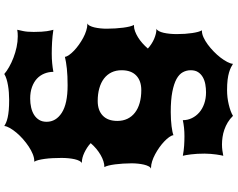

<svg xmlns="http://www.w3.org/2000/svg" viewBox="-123 -728 1075 869"><g transform="rotate(90 414.5 -293.5)"><path d="M114.7 2.4Q144 6.8 170.7 8.3Q197.3 9.8 222.7 9.8Q246.1 9.8 266.4 7.8Q286.6 5.9 305.2 2.4Q305.2 23.9 313 43.2Q320.8 62.5 335.9 76.7Q351.1 90.8 373.8 99.1Q396.5 107.4 426.3 107.4Q447.3 107.4 466.6 103Q485.8 98.6 500 89.6Q514.2 80.6 522.7 66.7Q531.2 52.7 531.2 33.2Q531.2 -9.3 490.5 -35.6Q449.7 -62 366.2 -62Q322.3 -62 290.8 -58.6Q259.3 -55.2 237.3 -49.8Q236.3 -58.1 228.8 -68.8Q221.2 -79.6 209.2 -91.1Q197.3 -102.5 182.1 -113.3Q167 -124 151.1 -132.6Q135.3 -141.1 119.1 -146.2Q103 -151.4 89.8 -151.4H85.4Q91.8 -153.3 96.4 -162.1Q101.1 -170.9 104 -183.3Q106.9 -195.8 108.4 -210.4Q109.9 -225.1 109.9 -238.8Q109.9 -258.8 108.6 -278.1Q107.4 -297.4 105.2 -314Q103 -330.6 99.9 -343Q96.7 -355.5 92.8 -362.3H96.7Q108.4 -362.3 121.6 -367.2Q134.8 -372.1 148.4 -380.4Q162.1 -388.7 175.3 -400.4Q188.5 -412.1 199.7 -425.3Q189.9 -434.1 178.7 -441.4Q167.5 -448.7 156 -453.6Q144.5 -458.5 133.5 -461.2Q122.6 -463.9 113.3 -463.9H109.9Q116.2 -466.3 120.8 -475.1Q125.5 -483.9 128.4 -496.6Q131.3 -509.3 132.8 -524.7Q134.3 -540 134.3 -556.2Q134.3 -575.2 133.1 -593Q131.8 -610.8 129.6 -625.7Q127.4 -640.6 124.3 -652.1Q121.1 -663.6 117.2 -669.9H120.1Q133.3 -669.9 149.4 -677.2Q165.5 -684.6 181.6 -696.5Q197.8 -708.5 213.1 -723.4Q228.5 -738.3 240.5 -753.9Q252.4 -769.5 260.3 -784.4Q268.1 -799.3 269 -810.5Q275.4 -806.2 284.7 -801.5Q293.9 -796.9 307.9 -792.7Q321.8 -788.6 341.3 -786.1Q360.8 -783.7 388.2 -783.7Q404.3 -783.7 420.9 -785.6Q437.5 -787.6 452.9 -791.3Q468.3 -794.9 481.7 -799.8Q495.1 -804.7 504.4 -810.5Q518.1 -796.4 533.9 -786.9Q549.8 -777.3 566.7 -771.5Q583.5 -765.6 600.6 -763.2Q617.7 -760.7 633.8 -760.7Q647.9 -760.7 660.9 -762.5Q673.8 -764.2 685.1 -766.6Q684.1 -762.7 682.4 -754.4Q680.7 -746.1 679.2 -734.6Q677.7 -723.1 676.5 -709.5Q675.3 -695.8 675.3 -682.1Q675.3 -647 678.7 -620.4Q682.1 -593.8 685.1 -583.5Q661.6 -587.9 639.6 -589.4Q617.7 -590.8 596.7 -590.8Q576.2 -590.8 558.1 -588.9Q540 -586.9 523.9 -583.5Q523.9 -605.5 514.6 -624.5Q505.4 -643.6 488.8 -658Q472.2 -672.4 449 -680.4Q425.8 -688.5 397.9 -688.5Q379.4 -688.5 361.6 -685.3Q343.8 -682.1 329.6 -674.1Q315.4 -666 306.6 -652.8Q297.9 -639.6 297.9 -619.1Q297.9 -600.1 306.9 -583.5Q315.9 -566.9 337.6 -554.9Q359.4 -543 395.8 -535.9Q432.1 -528.8 487.3 -528.8Q504.9 -528.8 521.2 -529.8Q537.6 -530.8 551.3 -532.5Q564.9 -534.2 575.4 -536.4Q585.9 -538.6 591.8 -541Q592.8 -532.7 600.3 -522Q607.9 -511.2 619.9 -499.8Q631.8 -488.3 647 -477.5Q662.1 -466.8 678 -458.3Q693.8 -449.7 710 -444.6Q726.1 -439.5 739.3 -439.5H743.7Q737.3 -437.5 732.7 -428.7Q728 -419.9 725.1 -407.5Q722.2 -395 720.7 -380.4Q719.2 -365.7 719.2 -352.1Q719.2 -332 720.5 -312.7Q721.7 -293.5 723.9 -276.9Q726.1 -260.3 729.2 -247.6Q732.4 -234.9 736.3 -228.5Q723.6 -228.5 709.7 -224.1Q695.8 -219.7 681.4 -211.4Q667 -203.1 653.3 -191.7Q639.6 -180.2 627.9 -166.5Q637.2 -157.7 648.4 -150.4Q659.7 -143.1 671.1 -137.7Q682.6 -132.3 693.6 -129.4Q704.6 -126.5 714.4 -126.5Q715.3 -126.5 716.8 -126.7Q718.3 -127 719.2 -127Q712.9 -124.5 708.3 -115.7Q703.6 -106.9 700.7 -94.2Q697.8 -81.5 696.3 -66.2Q694.8 -50.8 694.8 -34.7Q694.8 -14.2 695.8 5.4Q696.8 24.9 699 41Q701.2 57.1 704.3 69.6Q707.5 82 711.9 88.9H708.5Q694.3 88.9 677.5 95.7Q660.6 102.5 643.3 114Q626 125.5 609.6 139.9Q593.3 154.3 580.6 169.4Q567.9 184.6 559.6 199Q551.3 213.4 550.3 224.6Q543.5 220.2 534.4 216.3Q525.4 212.4 511.5 209.2Q497.6 206.1 478 204.3Q458.5 202.6 431.2 202.6Q415 202.6 398.4 203.9Q381.8 205.1 366.5 207.8Q351.1 210.4 337.6 214.6Q324.2 218.8 314.9 224.6Q302.7 213.9 283.4 202.9Q264.2 191.9 241.2 183.1Q218.3 174.3 193.4 168.9Q168.5 163.6 144.5 163.6Q136.7 163.6 129.2 164.1Q121.6 164.6 114.7 166Q116.2 157.7 120.4 139.9Q124.5 122.1 124.5 91.3Q124.5 70.8 123.5 56.6Q122.6 42.5 121.1 32.2Q119.6 22 117.9 15.1Q116.2 8.3 114.7 2.4ZM297.9 -306.6Q297.9 -280.8 307.6 -260.7Q317.4 -240.7 335.4 -226.8Q353.5 -212.9 379.4 -205.6Q405.3 -198.2 437 -198.2Q479.5 -198.2 503.4 -221.2Q527.3 -244.1 527.3 -287.1Q527.3 -312.5 517.6 -332.8Q507.8 -353 489.7 -366.9Q471.7 -380.9 445.8 -388.2Q419.9 -395.5 388.2 -395.5Q345.7 -395.5 321.8 -372.6Q297.9 -349.6 297.9 -306.6Z"/></g></svg>

Font: Arbutus
Style: Regular
Weight: 400
Designer: Karolina Lach
Foundry: Sorkin Type Co.
Version: Version 1.003